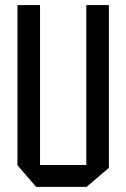

<svg xmlns="http://www.w3.org/2000/svg" viewBox="-20 -728 489 748"><path d="M316.2 0V-708.3H404.2V-74.2L317.2 0ZM120.8 0 48 -84.2V-85.2H316.2V0ZM48 -85.2V-708.3H136V-85.2Z"/></svg>

Font: Foldit Thin
Style: Regular
Weight: 100
Designer: Sophia Tai
Foundry: Sophia Tai
Version: Version 1.003